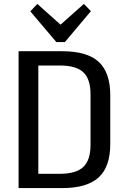

<svg xmlns="http://www.w3.org/2000/svg" viewBox="-20 -962 644 982"><path d="M75 -700H298Q426 -700 485 -645.5Q544 -591 544 -474V-225Q544 -109 484.5 -54.5Q425 0 298 0H75ZM154 -73H285Q369 -73 406 -108Q443 -143 443 -221V-479Q443 -558 406 -592.5Q369 -627 285 -627H154L176 -683V-17ZM445 -905 312 -747H268L135 -904L171 -942L314 -814H265L409 -942Z"/></svg>

Font: Pathway Extreme SemiCondensed Medium
Style: Regular
Weight: 500
Width: 4
Version: Version 1.001;gftools[0.9.26]